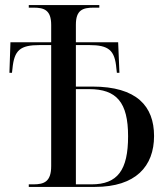

<svg xmlns="http://www.w3.org/2000/svg" viewBox="-20 -734 659 754"><path d="M93 0H353C513 0 585 -81 585 -200C585 -317 517 -394 343 -394H278V-557H330C407 -557 431 -537 437 -465L439 -448H449L444 -568H278V-637C278 -694 304 -704 348 -704H370V-714H93V-704H112C154 -704 181 -694 181 -636V-568H21L17 -448H27L29 -465C36 -537 59 -557 136 -557H181V-82C181 -21 154 -10 111 -10H93ZM339 -10H278V-384H330C438 -384 483 -332 483 -199C483 -66 442 -10 339 -10Z"/></svg>

Font: Noto Serif Display SemiCondensed
Style: Regular
Weight: 400
Width: 4
Designer: Monotype Design Team
Foundry: Monotype Imaging Inc.
Version: Version 2.009